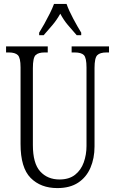

<svg xmlns="http://www.w3.org/2000/svg" viewBox="-20 -951 589 981"><path d="M273 10Q188 10 136.5 -42Q85 -94 85 -215V-607Q85 -656 71 -669.5Q57 -683 25 -683H11V-714H224V-683H208Q176 -683 162 -669.5Q148 -656 148 -603V-210Q148 -116 185.5 -75Q223 -34 284 -34Q333 -34 363.5 -58Q394 -82 408 -121.5Q422 -161 422 -205V-606Q422 -656 408.5 -669.5Q395 -683 362 -683H346V-714H537V-683H524Q491 -683 477 -669Q463 -655 463 -604V-203Q463 -142 442 -93.5Q421 -45 379 -17.5Q337 10 273 10ZM180 -784Q192 -803 206.5 -829Q221 -855 234.5 -882Q248 -909 256 -931H320Q332 -897 354.5 -855Q377 -813 395 -784V-771H372Q348 -798 326.5 -823.5Q305 -849 288 -881Q270 -849 248.5 -823.5Q227 -798 203 -771H180Z"/></svg>

Font: Noto Serif ExtraCondensed Light
Style: Regular
Weight: 300
Width: 2
Designer: Monotype Design Team
Foundry: Monotype Imaging Inc.
Version: Version 2.014; ttfautohint (v1.8.4.7-5d5b)